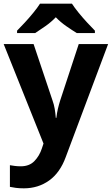

<svg xmlns="http://www.w3.org/2000/svg" viewBox="-20 -786 609 1046"><path d="M0 -546H163L266 -239Q274 -217 278 -193.5Q282 -170 284 -144H287Q290 -170 295.5 -193.5Q301 -217 308 -239L409 -546H569L338 70Q307 155 247.5 197.5Q188 240 110 240Q85 240 66.5 237.5Q48 235 34 232V114Q45 116 60.5 118Q76 120 93 120Q140 120 167.5 91.5Q195 63 208 23L217 -4ZM372 -766Q386 -744 408.5 -716.5Q431 -689 455 -663Q479 -637 497 -619V-606H398Q372 -622 341 -643.5Q310 -665 284 -692Q258 -665 228 -644Q198 -623 172 -606H73V-619Q92 -638 115.5 -663.5Q139 -689 161.5 -716.5Q184 -744 198 -766Z"/></svg>

Font: Noto Sans Balinese
Style: Bold
Weight: 700
Designer: Aditya Bayu, David Williams
Foundry: David Williams
Version: Version 2.005; ttfautohint (v1.8.4.7-5d5b)